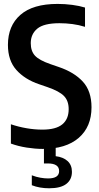

<svg xmlns="http://www.w3.org/2000/svg" viewBox="-20 -770 520 1005"><path d="M203 9.5Q164.5 9.5 119.8 2.5Q75 -4.5 37 -18.5V-119.5Q77 -106 119 -98.8Q161 -91.5 202 -91.5Q272.5 -91.5 306 -119Q339.5 -146.5 339.5 -198.5Q339.5 -242 315.2 -267.2Q291 -292.5 228.5 -314L185 -329Q110.5 -354 66 -403.5Q21.5 -453 21.5 -535Q21.5 -635 86.8 -692.2Q152 -749.5 281.5 -749.5Q320 -749.5 358 -744.5Q396 -739.5 425 -730.5V-629.5Q393.5 -639.5 359.5 -644Q325.5 -648.5 291.5 -648.5Q209.5 -648.5 175.2 -620Q141 -591.5 141 -544Q141 -502.5 163.2 -478.5Q185.5 -454.5 243.5 -434.5L287 -419.5Q368.5 -392 413.8 -342.5Q459 -293 459 -208.5Q459 -106.5 392.2 -48.5Q325.5 9.5 203 9.5ZM237.5 215.5Q187 215.5 146.5 199.5V147.5Q169.5 156.5 191.5 160.2Q213.5 164 231.5 164Q289.5 164 289.5 125.5Q289.5 85.5 230 85.5H210V-10H271.5V47.5Q311.5 52.5 334 73.2Q356.5 94 356.5 129.5Q356.5 170 327 192.8Q297.5 215.5 237.5 215.5Z"/></svg>

Font: Encode Sans Condensed SemiBold
Style: Regular
Weight: 600
Width: 3
Designer: Multiple Designers
Foundry: Impallari Type
Version: Version 3.000; ttfautohint (v1.8.3) -l 8 -r 50 -G 200 -x 14 